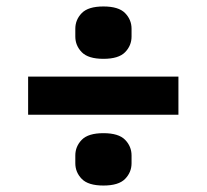

<svg xmlns="http://www.w3.org/2000/svg" viewBox="-20 -602 640 594"><path d="M67 -247V-365H532V-247ZM300 -28Q253 -28 233 -48.5Q213 -69 213 -97V-121Q213 -149 233 -169.5Q253 -190 300 -190Q347 -190 367 -169.5Q387 -149 387 -121V-97Q387 -69 367 -48.5Q347 -28 300 -28ZM300 -420Q253 -420 233 -440.5Q213 -461 213 -489V-513Q213 -541 233 -561.5Q253 -582 300 -582Q347 -582 367 -561.5Q387 -541 387 -513V-489Q387 -461 367 -440.5Q347 -420 300 -420Z"/></svg>

Font: IBM Plex Sans Devanagari
Style: Bold
Weight: 700
Designer: Mike Abbink, Paul van der Laan, Pieter van Rosmalen, Erin McLaughlin
Foundry: Bold Monday
Version: Version 1.1